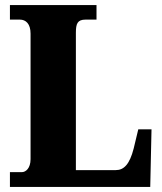

<svg xmlns="http://www.w3.org/2000/svg" viewBox="-20 -734 638 754"><path d="M19 0H570L575 -226H523L505 -151C489 -88 466 -66 435 -66H278V-605C278 -641 284 -657 316 -657H359V-714H19V-657H58C81 -657 100 -641 100 -602V-109C100 -73 81 -58 66 -58H19Z"/></svg>

Font: Noto Serif Armenian Condensed Black
Style: Regular
Weight: 900
Width: 3
Designer: Monotype Design Team
Foundry: Monotype Imaging Inc.
Version: Version 2.008